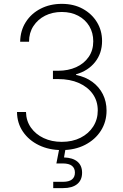

<svg xmlns="http://www.w3.org/2000/svg" viewBox="-20 -757 627 981"><path d="M295.9 9.8Q230.5 9.8 179 -15.1Q127.4 -40 97.4 -84Q67.4 -127.9 66.9 -184.6H112.8Q113.8 -139.6 137.9 -105.2Q162.1 -70.8 203.1 -51.5Q244.1 -32.2 295.4 -32.2Q350.1 -32.2 391.6 -53.2Q433.1 -74.2 456.3 -110.6Q479.5 -147 479.5 -192.4Q479.5 -240.7 453.9 -276.9Q428.2 -313 382.8 -333Q337.4 -353 276.9 -353H250.5V-395.5H276.9Q328.6 -395.5 369.1 -413.8Q409.7 -432.1 433.1 -466.1Q456.5 -500 456.5 -545.9Q456.5 -589.4 436.3 -623.3Q416 -657.2 379.6 -676.5Q343.3 -695.8 295.4 -695.8Q248 -695.8 210.4 -676.8Q172.9 -657.7 150.6 -623.5Q128.4 -589.4 128.4 -543.9H83Q84 -600.6 111.8 -644.3Q139.6 -688 187.5 -712.6Q235.4 -737.3 295.9 -737.3Q356.9 -737.3 403.1 -711.9Q449.2 -686.5 475.3 -643.8Q501.5 -601.1 501.5 -547.4Q501.5 -484.9 465.8 -439.9Q430.2 -395 368.7 -377.4V-374Q417 -364.3 451.9 -338.6Q486.8 -313 505.6 -275.4Q524.4 -237.8 524.4 -191.9Q524.4 -134.8 495.4 -89.1Q466.3 -43.5 414.6 -16.8Q362.8 9.8 295.9 9.8ZM252 204.1V171.9H302.7Q332.5 171.9 347.7 159.9Q362.8 147.9 362.8 125Q362.8 102.5 347.7 90.3Q332.5 78.1 300.3 78.1H268.1L286.1 -14.2H315.4V0L307.1 47.4Q351.6 48.8 375.5 68.8Q399.4 88.9 399.4 125.5Q399.4 163.1 374.3 183.6Q349.1 204.1 302.7 204.1Z"/></svg>

Font: Inter 17pt ExtraLight
Style: Regular
Weight: 250
Version: Version 4.001;git-66647c0bb